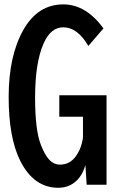

<svg xmlns="http://www.w3.org/2000/svg" viewBox="-20 -824 540 887"><path d="M380.4 29.3 374.5 -61.5Q364.3 -25.9 345.7 -2.4Q308.6 43.5 249.5 43.5Q135.3 43.5 72.8 -82.5Q20 -189.5 20 -376Q20 -566.9 88.9 -687.5Q155.3 -803.7 272.5 -803.7Q377 -803.7 458 -692.9L388.2 -611.8Q337.9 -697.8 272.5 -697.8Q213.9 -697.8 181.2 -622.6Q142.1 -534.2 142.1 -373Q142.1 -221.2 169.4 -153.3Q186.5 -109.9 205.1 -88.9Q227.1 -63.5 257.3 -63.5Q302.7 -63.5 330.6 -102.5Q350.1 -129.9 357.9 -161.6Q363.3 -183.6 363.3 -190.4V-284.7H253.9V-383.8H472.2V29.3Z"/></svg>

Font: BIZ UDGothic
Style: Bold
Weight: 700
Monospace: yes
Designer: TypeBank Co., Ltd.
Foundry: Morisawa Inc.
Version: Version 1.05